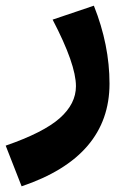

<svg xmlns="http://www.w3.org/2000/svg" viewBox="-56 -398 454 675"><path d="M20 257 -36 114Q97 68 154 17.5Q211 -33 211 -95Q211 -172 129 -329L274 -378Q329 -240 329 -104Q329 153 20 257Z"/></svg>

Font: FiraGO
Style: Bold
Weight: 700
Designer: bBox Type
Foundry: bBox Type GmbH
Version: Version 1.001;PS 001.001;hotconv 1.0.88;makeotf.lib2.5.64775